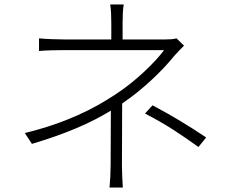

<svg xmlns="http://www.w3.org/2000/svg" viewBox="-20 -812 1040 866"><path d="M875 -149 910 -192C818 -253 763 -286 668 -337L634 -300C732 -249 788 -211 875 -149ZM810 -606 776 -639C763 -635 743 -634 724 -634H533V-707C533 -732 534 -771 538 -792H477C481 -771 482 -732 482 -707V-634H273C239 -634 184 -636 156 -639V-582C185 -585 239 -586 273 -586C320 -586 677 -586 720 -586C683 -535 593 -445 496 -383C403 -322 280 -258 92 -212L124 -163C277 -209 385 -255 480 -313L479 -67C479 -34 477 4 474 34H534C532 3 530 -34 530 -67L531 -345L532 -346C630 -412 718 -500 766 -560C779 -575 796 -592 810 -606Z"/></svg>

Font: Noto Sans CJK SC Light
Style: Regular
Weight: 300
Designer: Ryoko NISHIZUKA 西塚涼子 (kana, bopomofo & ideographs); Paul D. Hunt (Latin, Greek & Cyrillic); Sandoll Communications 산돌커뮤니
Foundry: Adobe
Version: Version 2.004;hotconv 1.0.118;makeotfexe 2.5.65603